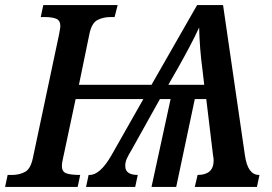

<svg xmlns="http://www.w3.org/2000/svg" viewBox="-39 -734 1067 754"><path d="M-19 0H266L276 -47Q238 -47 221 -53.5Q204 -60 204 -82Q204 -94 208 -110L258 -345H524L398 -123Q354 -47 313 -47H309L299 0H492L502 -47Q455 -47 453 -79Q452 -96 459.5 -112Q467 -128 477 -144L589 -345H631L556 0H653L726 -345H771L798 -121Q800 -113 800 -104Q800 -47 737 -47L726 0H970L980 -47H978Q934 -47 923 -123L837 -714H735L556 -401H271L312 -600Q321 -644 344 -655.5Q367 -667 394 -667H411L423 -714H131L121 -667H138Q165 -667 181.5 -660.5Q198 -654 198 -631Q198 -626 193 -599L90 -113Q81 -70 58.5 -58.5Q36 -47 9 -47H-9ZM622 -401 661 -469Q683 -508 705.5 -550.5Q728 -593 743 -626Q745 -542 756 -461L763 -401Z"/></svg>

Font: Noto Serif SemiCondensed Semi
Style: Italic
Weight: 600
Width: 4
Italic angle: -12°
Designer: Monotype Design Team
Foundry: Monotype Imaging Inc.
Version: Version 1.901